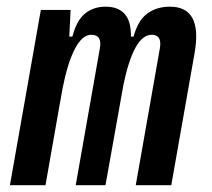

<svg xmlns="http://www.w3.org/2000/svg" viewBox="-20 -547 626 567"><path d="M188.5 -517.6 184.6 -439H193.8Q206.1 -486.8 231.2 -507.1Q256.3 -527.3 292 -527.3Q328.6 -527.3 347.9 -506.1Q367.2 -484.9 366.7 -439H374.5Q387.7 -487.3 415.3 -507.3Q442.9 -527.3 481.9 -527.3Q578.6 -527.3 554.7 -390.6L485.8 0H380.9L452.1 -404.3Q459 -444.3 428.2 -444.3Q400.9 -444.3 380.1 -406.2Q359.4 -368.2 344.7 -297.4L335.4 -245.6Q335 -244.1 335 -242.7V-243.2L291.5 0H203.6L274.9 -404.3Q282.2 -444.3 249.5 -444.3Q222.7 -444.3 200.9 -402.3Q179.2 -360.4 164.1 -282.7L158.2 -248.5Q157.7 -245.6 157.2 -242.7V-243.7L114.3 0H9.3L100.6 -517.6Z"/></svg>

Font: Cascadia Mono
Style: Italic
Weight: 400
Italic angle: -10°
Monospace: yes
Designer: Aaron Bell
Foundry: Saja Typeworks
Version: Version 2404.023; ttfautohint (v1.8.4)